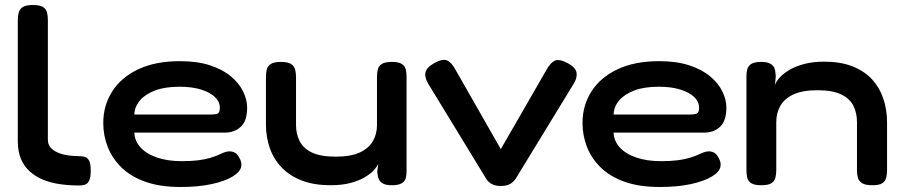

<svg xmlns="http://www.w3.org/2000/svg" viewBox="-20 -730 3604 766"><path d="M295 10Q257 10 221 5Q185 0 154.5 -12Q124 -24 100.5 -44.5Q77 -65 64 -95Q51 -125 51 -167V-649Q51 -666 54.5 -679.5Q58 -693 70.5 -701.5Q83 -710 111 -710Q139 -710 151.5 -702Q164 -694 167.5 -680.5Q171 -667 171 -650V-172Q171 -153 182.5 -140.5Q194 -128 212.5 -120.5Q231 -113 253 -110Q275 -107 295 -107Q308 -107 318.5 -104Q329 -101 335.5 -89Q342 -77 342 -50Q342 -22 335.5 -9Q329 4 318 7Q307 10 295 10Z M700 16Q618 16 559.5 -5Q501 -26 464 -62.5Q427 -99 409.5 -144.5Q392 -190 392 -239Q392 -309 427.5 -365Q463 -421 531.5 -453.5Q600 -486 698 -486Q767 -486 817.5 -469.5Q868 -453 901 -425.5Q934 -398 950 -365Q966 -332 966 -301Q966 -248 941 -224.5Q916 -201 878 -201H516Q517 -168 540.5 -142Q564 -116 606.5 -101.5Q649 -87 705 -87Q743 -87 770.5 -90.5Q798 -94 816.5 -99.5Q835 -105 848 -110.5Q861 -116 871 -120.5Q881 -125 892 -126Q904 -127 915 -122Q926 -117 934 -102Q941 -90 942.5 -81Q944 -72 942 -64Q938 -44 907.5 -25.5Q877 -7 824 4.5Q771 16 700 16ZM516 -273H820Q837 -273 847 -276.5Q857 -280 857 -300Q857 -324 838 -342.5Q819 -361 783 -372.5Q747 -384 696 -384Q638 -384 598.5 -369Q559 -354 538 -329Q517 -304 516 -273Z M1299 9Q1234 9 1186 -9Q1138 -27 1105.5 -60Q1073 -93 1057 -137.5Q1041 -182 1041 -234V-423Q1041 -440 1044.5 -453.5Q1048 -467 1061 -475Q1074 -483 1101 -483Q1129 -483 1141.5 -474.5Q1154 -466 1157.5 -452.5Q1161 -439 1161 -422V-231Q1161 -196 1175.5 -167Q1190 -138 1224.5 -121.5Q1259 -105 1319 -105Q1380 -105 1416 -122Q1452 -139 1468 -167.5Q1484 -196 1484 -231V-424Q1484 -440 1487.5 -453.5Q1491 -467 1503.5 -475Q1516 -483 1544 -483Q1571 -483 1583.5 -474.5Q1596 -466 1599 -452.5Q1602 -439 1602 -423V-48Q1602 -33 1599 -20Q1596 -7 1583 1Q1570 9 1543 9Q1521 9 1509.5 3Q1498 -3 1493 -12Q1488 -21 1487 -30Q1486 -39 1485 -44L1489 -77Q1485 -66 1472 -51.5Q1459 -37 1435.5 -23Q1412 -9 1378 0Q1344 9 1299 9Z M1978 12Q1957 12 1942.5 4.5Q1928 -3 1919 -18L1689 -395Q1673 -422 1677.5 -441.5Q1682 -461 1712 -478Q1744 -496 1762 -489.5Q1780 -483 1796 -454L1978 -135L2160 -451Q2176 -480 2193.5 -488Q2211 -496 2245 -478Q2278 -460 2280.5 -438.5Q2283 -417 2267 -393L2038 -18Q2028 -3 2014 4.5Q2000 12 1978 12Z M2612 16Q2530 16 2471.5 -5Q2413 -26 2376 -62.5Q2339 -99 2321.5 -144.5Q2304 -190 2304 -239Q2304 -309 2339.5 -365Q2375 -421 2443.5 -453.5Q2512 -486 2610 -486Q2679 -486 2729.5 -469.5Q2780 -453 2813 -425.5Q2846 -398 2862 -365Q2878 -332 2878 -301Q2878 -248 2853 -224.5Q2828 -201 2790 -201H2428Q2429 -168 2452.5 -142Q2476 -116 2518.5 -101.5Q2561 -87 2617 -87Q2655 -87 2682.5 -90.5Q2710 -94 2728.5 -99.5Q2747 -105 2760 -110.5Q2773 -116 2783 -120.5Q2793 -125 2804 -126Q2816 -127 2827 -122Q2838 -117 2846 -102Q2853 -90 2854.5 -81Q2856 -72 2854 -64Q2850 -44 2819.5 -25.5Q2789 -7 2736 4.5Q2683 16 2612 16ZM2428 -273H2732Q2749 -273 2759 -276.5Q2769 -280 2769 -300Q2769 -324 2750 -342.5Q2731 -361 2695 -372.5Q2659 -384 2608 -384Q2550 -384 2510.5 -369Q2471 -354 2450 -329Q2429 -304 2428 -273Z M3017 9Q2989 9 2976.5 0.5Q2964 -8 2961 -21.5Q2958 -35 2958 -52V-426Q2958 -442 2961.5 -454.5Q2965 -467 2977.5 -475Q2990 -483 3018 -483Q3041 -483 3053 -476Q3065 -469 3069 -459.5Q3073 -450 3073.5 -440.5Q3074 -431 3075 -427L3072 -391Q3077 -406 3092 -422Q3107 -438 3131 -452Q3155 -466 3189.5 -475Q3224 -484 3268 -484Q3333 -484 3380.5 -465.5Q3428 -447 3458.5 -414Q3489 -381 3504 -337Q3519 -293 3519 -240V-51Q3519 -35 3515.5 -21Q3512 -7 3500 1Q3488 9 3460 9Q3432 9 3419 0.5Q3406 -8 3402.5 -21.5Q3399 -35 3399 -52V-243Q3399 -279 3385 -307.5Q3371 -336 3336.5 -353Q3302 -370 3241 -370Q3181 -370 3145 -353Q3109 -336 3093 -307.5Q3077 -279 3077 -243V-51Q3077 -35 3073.5 -21Q3070 -7 3057.5 1Q3045 9 3017 9Z"/></svg>

Font: Fredoka SemiExpanded Medium
Style: Regular
Weight: 500
Width: 6
Designer: Ben Nathan
Foundry: Milena B. Brandão, Ben Nathan
Version: Version 2.001